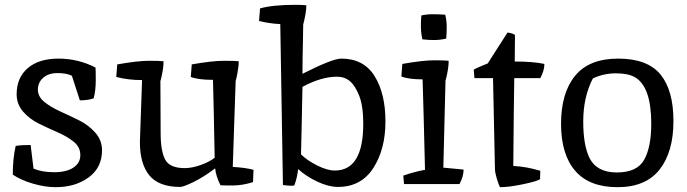

<svg xmlns="http://www.w3.org/2000/svg" viewBox="-20 -763 2848 796"><path d="M119 -64Q154 -49 204.5 -49Q255 -49 284 -68Q313 -87 313 -120Q313 -153 286 -175Q259 -197 220 -214Q181 -231 142 -250Q103 -269 76 -300Q49 -331 49 -372Q49 -441 95 -480.5Q141 -520 222.5 -520Q304 -520 376 -483Q377 -473 377 -429.5Q377 -386 368 -355Q344 -347 311 -347L278 -449Q256 -460 218.5 -460Q181 -460 159 -440.5Q137 -421 137 -391.5Q137 -362 164.5 -340Q192 -318 231 -300.5Q270 -283 309 -263.5Q348 -244 375.5 -212.5Q403 -181 403 -140Q403 -68 347.5 -27.5Q292 13 211 13Q167 13 117 -1.5Q67 -16 33 -39Q33 -106 45 -158Q68 -162 107 -162Z M746 -66Q775 -66 811 -78.5Q847 -91 870 -109Q866 -322 863 -432Q801 -432 771 -444L775 -496Q860 -511 908.5 -511Q957 -511 970 -509Q970 -491 964.5 -461Q959 -431 957 -428L945 -71Q998 -68 1031 -59L1029 -8Q985 6 944 6Q903 6 894 5Q875 -33 872 -65Q823 -28 781.5 -8Q740 12 727 12Q639 12 599.5 -35.5Q560 -83 560 -175Q560 -176 569 -431Q511 -431 462 -444L466 -496Q551 -511 598 -511Q645 -511 658 -509Q658 -485 652 -456Q646 -427 645 -428L646 -212Q646 -136 665 -101Q684 -66 746 -66Z M1377 -445Q1312 -445 1234 -403Q1232 -311 1230.5 -232.5Q1229 -154 1228 -123Q1253 -98 1295 -77Q1337 -56 1368 -56Q1486 -56 1486 -250Q1486 -324 1469 -366.5Q1452 -409 1430 -427Q1408 -445 1377 -445ZM1206 -743Q1237 -743 1250 -741Q1250 -711 1237 -661Q1237 -638 1236 -596Q1234 -514 1234 -457Q1358 -520 1395 -520Q1488 -520 1533 -447.5Q1578 -375 1578 -259.5Q1578 -144 1527.5 -66Q1477 12 1381 12Q1342 12 1295.5 -10Q1249 -32 1216 -62Q1212 -25 1200 6Q1196 7 1185 7Q1174 7 1153 4L1142 -663Q1092 -666 1054 -676L1058 -728Q1109 -743 1206 -743Z M1830 -603Q1804 -597 1779.5 -597Q1755 -597 1731 -600Q1725 -628 1725 -656.5Q1725 -685 1727 -699Q1749 -704 1773.5 -704Q1798 -704 1826 -702Q1832 -676 1832 -651.5Q1832 -627 1830 -603ZM1648 -498Q1733 -513 1780 -513Q1827 -513 1840 -511Q1840 -487 1834 -458Q1828 -429 1827 -430L1818 -68L1902 -60Q1902 -32 1885 0H1655L1652 -35Q1698 -51 1742 -59Q1736 -309 1732 -434Q1674 -434 1644 -446Z M2032 -62 2024 -439H1947L1944 -474Q1954 -481 2002 -500L2084 -628Q2104 -626 2115 -618L2114 -508Q2189 -508 2237 -498Q2237 -471 2220 -439H2112Q2110 -319 2108 -75Q2164 -72 2220 -55L2219 -20Q2205 -11 2147.5 1Q2090 13 2053 13Q2048 5 2040 -21.5Q2032 -48 2032 -62Z M2680 -250Q2680 -404 2612 -443Q2584 -459 2533.5 -459Q2483 -459 2438 -438Q2398 -361 2398 -259Q2398 -161 2424 -108Q2454 -48 2537.5 -48Q2621 -48 2650.5 -100.5Q2680 -153 2680 -250ZM2306 -250Q2306 -377 2364 -448.5Q2422 -520 2543 -520Q2664 -520 2718 -454.5Q2772 -389 2772 -261Q2772 -133 2714.5 -60Q2657 13 2540 13Q2423 13 2364.5 -55Q2306 -123 2306 -250Z"/></svg>

Font: Inika
Style: Regular
Weight: 400
Designer: Constanza Artigas Preller
Foundry: Constanza Artigas Preller
Version: Version 1.001